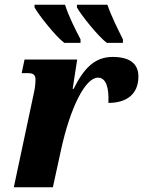

<svg xmlns="http://www.w3.org/2000/svg" viewBox="-20 -786 601 806"><path d="M429 -606H496V-621C477 -659 447 -718 431 -766H303V-755C316 -729 392 -632 429 -606ZM250 -606H318V-621C298 -659 268 -718 253 -766H125V-755C138 -729 214 -632 250 -606ZM38 0H202L236 -156C275 -335 338 -460 391 -460C426 -460 438 -417 435 -354C511 -354 561 -390 561 -465C561 -516 528 -547 453 -547C376 -547 331 -497 289 -413H285L304 -536H83L71 -479H97C121 -479 129 -471 129 -451C129 -428 125 -408 121 -390Z"/></svg>

Font: Noto Serif SemiCondensed Extra
Style: Italic
Weight: 800
Width: 4
Italic angle: -12°
Designer: Monotype Design Team
Foundry: Monotype Imaging Inc.
Version: Version 1.901